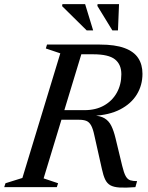

<svg xmlns="http://www.w3.org/2000/svg" viewBox="-43 -886 702 909"><path d="M357.5 -364.5Q410.5 -364.5 449.5 -386.5Q488.5 -408.5 510 -447Q531.5 -485.5 531.5 -534.5Q531.5 -581 501.2 -605Q471 -629 398 -629H258L282 -675H429.5Q502 -675 546.5 -658.5Q591 -642 611.2 -611.2Q631.5 -580.5 631.5 -536.5Q631.5 -482.5 604.8 -438.8Q578 -395 526 -368Q474 -341 397.5 -337.5V-339.5Q432 -338 452.2 -325.8Q472.5 -313.5 484 -290.2Q495.5 -267 504 -231.5L535.5 -101Q543.5 -67.5 552.2 -52Q561 -36.5 573.8 -32.5Q586.5 -28.5 606 -28.5L598 0Q552 3.5 523.5 1.8Q495 0 479.2 -9Q463.5 -18 454.8 -36.5Q446 -55 439.5 -85.5L403.5 -246Q397 -277 388 -292.8Q379 -308.5 365.5 -313.8Q352 -319 331.5 -319H171L177 -364.5ZM163.5 -41.5 232 -18.5 226 0H-23L-17 -18.5L63 -43.5L242.5 -633.5L174 -656.5L179.5 -675H356ZM398 -742H367.5L251 -857L252.5 -866.5H360ZM515.5 -742H489L418 -858L419 -866.5H520.5Z"/></svg>

Font: Newsreader 24pt Medium
Style: Italic
Weight: 500
Italic angle: -17°
Designer: Hugues Gentile
Foundry: Production Type
Version: Version 1.003